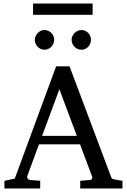

<svg xmlns="http://www.w3.org/2000/svg" viewBox="-20 -1060 714 1080"><path d="M314 -558.1 216.8 -295.9H412.1ZM431.2 0V-43L488.8 -47.9Q493.7 -47.9 497.1 -54.4Q500.5 -61 499 -64.9L430.2 -248H199.2L132.8 -67.9Q131.8 -64.9 132.8 -61.5Q133.8 -58.1 136.2 -54.9Q138.7 -51.8 141.6 -49.8Q144.5 -47.9 147 -47.9L206.1 -43V0H4.9V-43L63 -55.2L295.9 -687H371.1L603 -69.8Q606.4 -59.6 609.6 -56.2Q612.8 -52.7 624 -50.8L668.9 -43V0ZM284.7 -836.4Q284.7 -825.2 280.3 -814.9Q275.9 -804.7 268.6 -796.9Q261.2 -789.1 251.2 -784.7Q241.2 -780.3 230 -780.3Q218.8 -780.3 209 -784.7Q199.2 -789.1 191.9 -796.9Q184.6 -804.7 180.2 -814.5Q175.8 -824.2 175.8 -835.4Q175.8 -846.2 180.2 -856.2Q184.6 -866.2 191.9 -874Q199.2 -881.8 209 -886.5Q218.8 -891.1 230 -891.1Q241.2 -891.1 251.2 -886.7Q261.2 -882.3 268.6 -875Q275.9 -867.7 280.3 -857.7Q284.7 -847.7 284.7 -836.4ZM491.7 -836.4Q491.7 -825.2 487.5 -814.9Q483.4 -804.7 476.1 -796.9Q468.8 -789.1 459 -784.7Q449.2 -780.3 438 -780.3Q426.8 -780.3 416.7 -784.7Q406.7 -789.1 399.2 -796.9Q391.6 -804.7 387.2 -814.9Q382.8 -825.2 382.8 -836.4Q382.8 -846.7 387.2 -856.7Q391.6 -866.7 399.4 -874.3Q407.2 -881.8 417 -886.5Q426.8 -891.1 438 -891.1Q449.2 -891.1 459 -886.7Q468.8 -882.3 476.1 -874.8Q483.4 -867.2 487.5 -857.2Q491.7 -847.2 491.7 -836.4ZM166 -976.6V-1040H501V-976.6Z"/></svg>

Font: Charis SIL Am
Style: Regular
Weight: 400
Foundry: SIL International
Version: Version 5.000